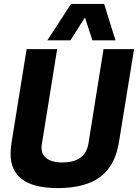

<svg xmlns="http://www.w3.org/2000/svg" viewBox="-20 -951 705 981"><path d="M275 10Q154 10 94 -34Q34 -78 34 -166Q34 -177 35 -190Q36 -203 39 -222L116 -700H272L194 -216Q186 -170 213.5 -145.5Q241 -121 298 -121Q417 -121 432 -219L509 -700H665L588 -226Q569 -105 492.5 -47.5Q416 10 275 10ZM222 -745 343 -931H512L570 -745H452L414 -862L340 -745Z"/></svg>

Font: Georama ExtraCondensed Thin
Style: Bold Italic
Weight: 700
Italic angle: -9°
Version: Version 1.001